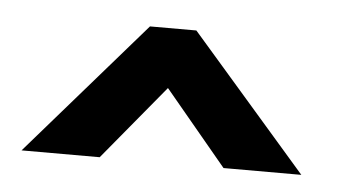

<svg xmlns="http://www.w3.org/2000/svg" viewBox="-29 -712 482 268"><g transform="rotate(5 212.0 -578.0)"><path d="M400.5 -484H291.5L204.5 -588.5L118 -484H8.5L172 -672H237Z"/></g></svg>

Font: League Spartan Thin SemiBold
Style: Regular
Weight: 600
Version: Version 2.002